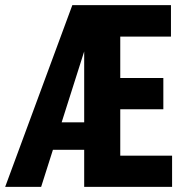

<svg xmlns="http://www.w3.org/2000/svg" viewBox="-30 -731 711 751"><path d="M117.7 -145H344.2V-252.4H158.2ZM-9.8 0H130.9L299.3 -529.8V0H643.1V-122.1H440.4V-303.7H608.9V-425.8H440.4V-587.9H638.7V-710.9H252.9Z"/></svg>

Font: Roboto Flex
Style: wght 700 wdth 25 opsz 34 GRAD 0.00 slnt 0.00 XTRA 468 XOPQ 96 YOPQ 79 YTLC 514 YTUC 712 YTAS 750 YTDE -203.00 YTFI 738
Weight: 700
Width: 1
Designer: Berlow after Robertson
Foundry: Google
Version: Version 3.100